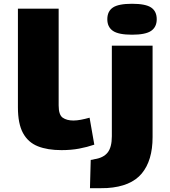

<svg xmlns="http://www.w3.org/2000/svg" viewBox="-20 -786 903 1018"><path d="M291 -740V-227Q291 -177 312.5 -162Q334 -147 369 -147Q387 -147 408.5 -151Q430 -155 455 -162L480 -19Q442 -6 399.5 2Q357 10 306 10Q232 10 180.5 -10.5Q129 -31 102 -80.5Q75 -130 75 -217V-740ZM680 -602Q608 -602 578.5 -622.5Q549 -643 549 -684Q549 -726 578.5 -746Q608 -766 680 -766Q752 -766 781.5 -746Q811 -726 811 -684Q811 -643 781.5 -622.5Q752 -602 680 -602ZM789 -544V-59Q789 65 731.5 134Q674 203 548 211Q531 212 503 212Q475 212 457 212L461 62Q471 61 481 58Q528 51 550.5 23Q573 -5 573 -64V-544Z"/></svg>

Font: Georama ExtraExtended
Style: Bold
Weight: 700
Width: 8
Designer: Jean-Baptiste Levee
Foundry: Production Type
Version: Version 1.000